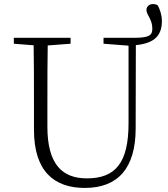

<svg xmlns="http://www.w3.org/2000/svg" viewBox="-20 -909 828 944"><path d="M397 15C559 15 647 -81 647 -278L648 -723H612V-303C612 -109 548 -32 407 -32C288 -32 213 -99 213 -286V-387C213 -502 213 -613 215 -723H145C147 -612 147 -500 147 -387V-271C147 -67 246 15 397 15ZM634 -686C728 -692 776 -725 776 -805C776 -837 765 -865 756 -882C748 -888 740 -889 731 -889C713 -889 700 -875 700 -861C700 -834 729 -816 729 -768C729 -733 710 -723 634 -723ZM48 -694 175 -684H194L327 -694V-723H48ZM489 -694 618 -684H630V-723H489Z"/></svg>

Font: Source Han Serif CN VF
Style: Regular
Weight: 250
Designer: Ryoko NISHIZUKA 西塚涼子 (kana & ideographs); Frank Grießhammer (Latin, Greek & Cyrillic); Wenlong ZHANG 张文龙 (bopomofo); San
Foundry: Adobe
Version: Version 2.002;hotconv 1.1.0;makeotfexe 2.6.0